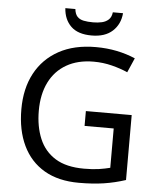

<svg xmlns="http://www.w3.org/2000/svg" viewBox="-61 -970 849 1031"><g transform="rotate(5 364.0 -454.0)"><path d="M407 -377H654V-27Q596 -8 537 1Q478 10 403 10Q292 10 216 -34.5Q140 -79 100.5 -161.5Q61 -244 61 -357Q61 -469 105 -551Q149 -633 231.5 -678.5Q314 -724 431 -724Q491 -724 544.5 -713Q598 -702 644 -682L610 -604Q572 -621 524.5 -633Q477 -645 426 -645Q341 -645 280 -610Q219 -575 187 -510.5Q155 -446 155 -357Q155 -272 182.5 -206.5Q210 -141 269 -104.5Q328 -68 424 -68Q471 -68 504 -73Q537 -78 564 -85V-297H407ZM560 -918Q555 -858 514.5 -821Q474 -784 402 -784Q328 -784 290.5 -820.5Q253 -857 249 -918H303Q306 -891 318.5 -877.5Q331 -864 352.5 -859.5Q374 -855 404 -855Q430 -855 451.5 -860Q473 -865 487.5 -878.5Q502 -892 505 -918Z"/></g></svg>

Font: Noto Sans Tangsa
Style: Regular
Weight: 400
Designer: David Williams
Foundry: Google LLC
Version: Version 1.504